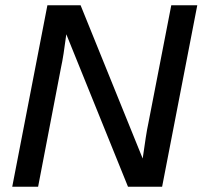

<svg xmlns="http://www.w3.org/2000/svg" viewBox="-20 -708 768 728"><path d="M211.4 -452.1 124.5 0H26.4L159.7 -688H285.6L521 -106.9Q527.8 -154.3 532.7 -186.3Q537.6 -218.3 542.5 -240.7L629.4 -688H728L594.7 0H465.3L231.4 -578.1Q226.1 -537.1 221.2 -505.6Q216.3 -474.1 211.4 -452.1Z"/></svg>

Font: Arimo Medium
Style: Italic
Weight: 500
Italic angle: -12°
Designer: Steve Matteson
Foundry: Monotype Imaging Inc.
Version: Version 1.33